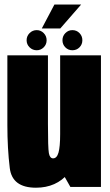

<svg xmlns="http://www.w3.org/2000/svg" viewBox="-20 -850 498 873"><path d="M300 0H439V-598.5H253.5V-82ZM198 -598.5H13.5V-282Q13.5 -174.5 24.5 -85.5Q35.5 3.5 143.5 3.5Q236 3.5 291 -62.2Q346 -128 346 -227.5L253.5 -240Q253.5 -182.5 246 -156.2Q238.5 -130 221.5 -130Q206.5 -130 202.2 -153.8Q198 -177.5 198 -286.5ZM147 -621.5Q165.5 -621.5 178.8 -634.8Q192 -648 192 -667Q192 -686 178.8 -699.5Q165.5 -713 147 -713Q128 -713 114.5 -699.5Q101 -686 101 -667Q101 -648 114.5 -634.8Q128 -621.5 147 -621.5ZM309 -621.5Q328.5 -621.5 341.5 -634.8Q354.5 -648 354.5 -667Q354.5 -686 341.5 -699.5Q328.5 -713 309 -713Q290.5 -713 277.2 -699.5Q264 -686 264 -667Q264 -648 277 -634.8Q290 -621.5 309 -621.5ZM170 -720.5H254L349 -829.5H227.5Z"/></svg>

Font: Anybody ExtraCondensed Black
Style: Regular
Weight: 900
Width: 2
Version: Version 1.113;gftools[0.9.25]